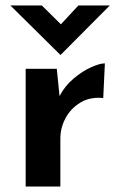

<svg xmlns="http://www.w3.org/2000/svg" viewBox="-20 -683 440 703"><path d="M188 -431 198 -331Q217 -368 249 -395Q281 -422 313 -436.5Q345 -451 364 -451L358 -324Q310 -329 274.5 -307.5Q239 -286 220 -250.5Q201 -215 201 -176V0H74V-431ZM133 -663 203 -594 267 -663H382L202 -482H201L18 -663Z"/></svg>

Font: Reem Kufi SemiBold
Style: Regular
Weight: 600
Designer: Khaled Hosny
Version: Version 1.001